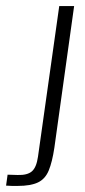

<svg xmlns="http://www.w3.org/2000/svg" viewBox="-48 -611 279 632"><path d="M10 1Q1 1 -8.5 1Q-18 1 -28 0L-23 -36L10 -35Q42 -34 57 -47Q72 -60 77 -95L147 -591H196L131 -125Q124 -78 112.5 -50Q101 -22 77 -10.5Q53 1 10 1Z"/></svg>

Font: Alumni Sans Thin Light
Style: Italic
Weight: 300
Italic angle: -8°
Version: Version 1.016